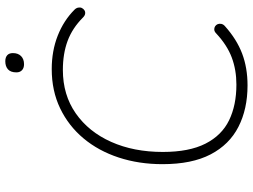

<svg xmlns="http://www.w3.org/2000/svg" viewBox="-132 -792 932 707"><g transform="rotate(-90 333.5 -438.0)"><path d="M373 8Q286 8 220.5 -25.5Q155 -59 119 -128Q83 -197 83 -305Q83 -392 107.5 -466.5Q132 -541 178 -596Q224 -651 288.5 -682Q353 -713 433 -713Q500 -713 556 -691Q612 -669 652 -629Q658 -623 659.5 -615.5Q661 -608 658 -602Q655 -596 649.5 -592.5Q644 -589 637 -590Q630 -591 623 -598Q584 -637 537 -654.5Q490 -672 430 -672Q338 -672 270 -624.5Q202 -577 165 -494Q128 -411 128 -304Q128 -207 158.5 -147Q189 -87 244.5 -60Q300 -33 376 -33Q430 -33 475.5 -50Q521 -67 564 -107Q571 -114 578 -114.5Q585 -115 590.5 -111.5Q596 -108 598.5 -102Q601 -96 599.5 -88.5Q598 -81 591 -75Q543 -32 490.5 -12Q438 8 373 8ZM451 -815Q437 -815 429 -822.5Q421 -830 421 -843Q421 -864 432 -874Q443 -884 462 -884Q476 -884 484 -877Q492 -870 492 -856Q492 -837 481 -826Q470 -815 451 -815Z"/></g></svg>

Font: Nunito ExtraLight
Style: Italic
Weight: 200
Italic angle: -9°
Designer: Vernon Adams
Foundry: Vernon Adams
Version: Version 3.602